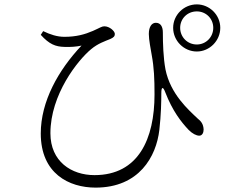

<svg xmlns="http://www.w3.org/2000/svg" viewBox="-20 -817 1040 876"><path d="M770 -690C770 -631 819 -582 878 -582C936 -582 985 -631 985 -690C985 -749 936 -797 878 -797C819 -797 770 -749 770 -690ZM802 -690C802 -732 835 -765 878 -765C920 -765 953 -732 953 -690C953 -648 920 -614 878 -614C835 -614 802 -648 802 -690ZM166 -658C205 -615 233 -604 274 -603C305 -602 329 -604 352 -609C246 -497 166 -354 166 -208C166 -25 295 39 416 39C615 39 693 -103 707 -224C715 -294 716 -354 716 -392C716 -422 724 -423 734 -396C767 -311 806 -261 841 -224C858 -207 876 -198 889 -198C903 -198 909 -212 909 -226C908 -252 896 -265 882 -276C840 -316 758 -387 735 -500C725 -554 723 -620 723 -669C723 -695 713 -713 691 -713C673 -713 659 -696 659 -662C659 -635 668 -592 672 -567C683 -508 685 -457 685 -386C685 -184 612 -18 411 -18C306 -18 210 -80 210 -209C210 -386 335 -542 395 -592C427 -619 459 -629 483 -639C499 -646 504 -652 504 -662C504 -675 480 -697 456 -697C444 -697 436 -690 404 -676C367 -660 328 -649 274 -649C241 -649 210 -659 177 -675Z"/></svg>

Font: Noto Serif CJK TC Light
Style: Regular
Weight: 300
Designer: Ryoko NISHIZUKA 西塚涼子 (kana & ideographs); Frank Grießhammer (Latin, Greek & Cyrillic); Wenlong ZHANG 张文龙 (bopomofo); San
Foundry: Adobe
Version: Version 2.001;hotconv 1.1.0;makeotfexe 2.6.0